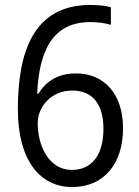

<svg xmlns="http://www.w3.org/2000/svg" viewBox="-20 -744 560 774"><path d="M52 -304C52 -95 143 10 271 10C400 10 476 -85 476 -227C476 -361 404 -448 286 -448C212 -448 163 -414 135 -366H130C137 -534 189 -655 344 -655C374 -655 403 -651 427 -644V-715C405 -721 372 -724 344 -724C113 -724 52 -531 52 -304ZM270 -59C176 -59 132 -157 132 -248C132 -313 186 -379 271 -379C355 -379 397 -322 397 -225C397 -114 346 -59 270 -59Z"/></svg>

Font: Noto Sans Sinhala SemiCondensed
Style: Regular
Weight: 400
Width: 4
Designer: Jelle Bosma - Monotype Design Team
Foundry: Monotype Imaging Inc.
Version: Version 2.006